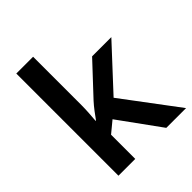

<svg xmlns="http://www.w3.org/2000/svg" viewBox="-211 -885 1010 1010"><g transform="rotate(-45 294.0 -380.0)"><path d="M206 -399V-760H81V0H206V-180L269 -232L437 0H584L353 -308L570 -542H427L267 -371C245 -347 220 -313 203 -289H200C203 -324 206 -365 206 -399Z"/></g></svg>

Font: Noto Sans Gunjala Gondi Semibold
Style: Regular
Weight: 400
Designer: Ek Type
Foundry: Ek Type
Version: Version 1.004